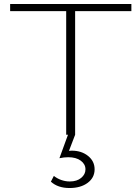

<svg xmlns="http://www.w3.org/2000/svg" viewBox="-20 -678 706 966"><path d="M358 0 327 81Q332 80 341 80Q390 80 423 106.5Q456 133 456 174Q456 216 421 242Q386 268 330 268Q271 268 236 236L251 207Q267 220 288 227.5Q309 235 331 235Q367 235 388.5 217Q410 199 410 174Q410 148 386.5 130.5Q363 113 323 113Q302 113 279 118L322 0H313V-622H31V-658H641V-622H358Z"/></svg>

Font: Ysabeau SC Light
Style: Regular
Weight: 300
Designer: Christian Thalmann (Catharsis Fonts)
Version: Version 0.003